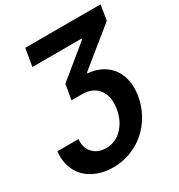

<svg xmlns="http://www.w3.org/2000/svg" viewBox="-220 -869 1141 1226"><g transform="rotate(-30 351.0 -255.5)"><path d="M-1.8 -52.6H153.4Q146.7 8.9 182.2 47.4Q217.7 85.9 279.1 85.9Q348.7 85.9 398.3 34.4Q447.8 -17 460.9 -97.3Q475.1 -185 435.2 -237Q395.2 -289.1 317.5 -289.1H238.6L257.5 -400.6L492.2 -592.7L492.9 -598.4H128.6L150.2 -727.3H705.6L687.5 -616.5L413.7 -394.2L412.6 -387.1Q487.2 -381 539.1 -343.2Q590.9 -305.4 612.2 -242.4Q633.5 -179.3 620.4 -100.1Q609.4 -32.3 576.5 26.3Q543.7 84.9 496.3 126.4Q448.9 168 387.3 191.8Q325.6 215.6 258.5 215.6Q195 215.6 142.8 195.7Q90.6 175.8 56.1 140.6Q21.7 105.5 6 55.4Q-9.6 5.3 -1.8 -52.6Z"/></g></svg>

Font: Karasuma Gothic
Style: Bold Italic
Weight: 700
Italic angle: 9.39998°
Designer: Rasmus Andersson / Ryoko Nishizuka
Foundry: Genbu
Version: Version 1.00